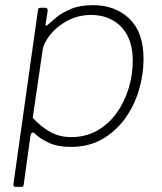

<svg xmlns="http://www.w3.org/2000/svg" viewBox="-20 -560 630 745"><path d="M40 165Q36 165 33.5 162Q31 159 32 155L127 -519Q128 -526 130 -528Q132 -530 139 -530H155Q160 -530 163 -526.5Q166 -523 165 -518L157 -467Q156 -461 158.5 -460.5Q161 -460 168 -466Q177 -474 198 -492Q219 -510 254.5 -525Q290 -540 341 -540Q427 -540 482 -487.5Q537 -435 537 -331Q537 -271 519 -210.5Q501 -150 465.5 -100.5Q430 -51 377.5 -20.5Q325 10 255 10Q203 10 168.5 -6.5Q134 -23 116 -41Q108 -48 104 -45Q100 -42 98 -32L72 156Q71 161 69.5 163Q68 165 63 165H40ZM256 -28Q313 -28 357.5 -53.5Q402 -79 432.5 -121.5Q463 -164 479 -216.5Q495 -269 495 -323Q495 -385 473 -424.5Q451 -464 414.5 -483Q378 -502 334 -502Q284 -502 242.5 -480Q201 -458 175 -425.5Q149 -393 145 -363L107 -103Q139 -68 175 -48Q211 -28 256 -28Z"/></svg>

Font: Libre Franklin Thin
Style: Italic
Weight: 100
Italic angle: -8°
Designer: Pablo Impallari, Rodrigo Fuenzalida, Nhung Nguyen
Foundry: Impallari Type
Version: Version 3.000